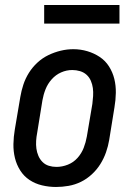

<svg xmlns="http://www.w3.org/2000/svg" viewBox="-20 -737 540 765"><path d="M203 8Q175 8 147.5 1.5Q120 -5 97.5 -20Q75 -35 60.5 -58Q46 -81 39.5 -107.5Q33 -134 33.5 -163Q34 -192 39 -221L61 -351Q65 -375 73 -399.5Q81 -424 95 -446.5Q109 -469 129 -487.5Q149 -506 173 -517.5Q197 -529 222 -535Q247 -541 272 -541Q301 -541 328 -533Q355 -525 377.5 -510Q400 -495 414.5 -472Q429 -449 435.5 -422.5Q442 -396 441.5 -367Q441 -338 436 -309L415 -179Q411 -155 402.5 -130.5Q394 -106 380 -83.5Q366 -61 346 -42.5Q326 -24 302.5 -12.5Q279 -1 253.5 3.5Q228 8 203 8ZM205 -72Q228 -72 250.5 -81Q273 -90 289 -108Q305 -126 313.5 -148Q322 -170 326 -193L348 -323Q350 -338 351 -354.5Q352 -371 350 -386Q348 -401 342 -415Q336 -429 325 -439Q314 -449 299 -453.5Q284 -458 268 -458Q245 -458 223.5 -448.5Q202 -439 186 -421Q170 -403 161.5 -381.5Q153 -360 149 -337L128 -207Q125 -192 124 -176Q123 -160 125 -145Q127 -130 133 -116Q139 -102 149.5 -91.5Q160 -81 174.5 -76.5Q189 -72 205 -72ZM156 -643V-717H456V-643Z"/></svg>

Font: Iosevka Slab Medium Oblique
Style: Regular
Weight: 500
Italic angle: -9°
Monospace: yes
Designer: Belleve Invis
Foundry: Belleve Invis
Version: Version 11.1.1; ttfautohint (v1.8.3)